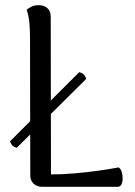

<svg xmlns="http://www.w3.org/2000/svg" viewBox="-20 -722 520 742"><path d="M19 -176 286 -443Q308 -438 313 -417L45 -151Q25 -155 19 -176ZM176 -658 177 -48Q222 -48 268 -52Q314 -56 358 -62Q402 -68 438 -75Q446 -71 450 -58.5Q454 -46 454 -32.5Q454 -19 449.5 -9.5Q445 0 434 0H143Q123 0 110 -12Q97 -24 97 -45L96 -577Q96 -607 93.5 -634.5Q91 -662 83 -684Q89 -690 101 -696Q113 -702 130 -702Q150 -702 163 -690.5Q176 -679 176 -658Z"/></svg>

Font: Arima
Style: Regular
Weight: 400
Designer: Joana Correia and Natanael Gama
Foundry: NDISCOVER
Version: Version 1.101;gftools[0.9.23]